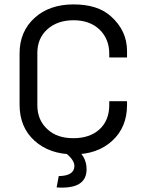

<svg xmlns="http://www.w3.org/2000/svg" viewBox="-20 -693 669 876"><path d="M238.3 162.1 248 110.4Q316.4 109.4 319.3 67.4Q322.3 35.2 267.6 -3.9L314.5 -24.4Q375 16.6 375 78.1Q376 171.9 238.3 162.1ZM478.5 -231.4H559.6V-213.9Q559.6 -112.3 491.7 -50.3Q423.8 11.7 314.9 11.2Q206.1 10.7 137.7 -50.8Q69.3 -112.3 69.3 -215.8V-449.2Q69.3 -548.8 137.2 -610.8Q205.1 -672.9 315.4 -672.9Q425.8 -672.9 485.4 -619.1Q559.6 -553.7 559.6 -460V-430.7H478.5V-447.3Q478.5 -515.6 434.1 -558.1Q389.6 -600.6 315.9 -600.6Q242.2 -600.6 196.3 -559.6Q150.4 -518.6 150.4 -451.2V-212.9Q150.4 -144.5 197.3 -102.5Q240.2 -62.5 314.9 -62.5Q389.6 -62.5 434.1 -103Q478.5 -143.6 478.5 -214.8Z"/></svg>

Font: BF_TEXT
Style: Regular
Weight: 400
Foundry: EA DICE
Version: Version 1.404